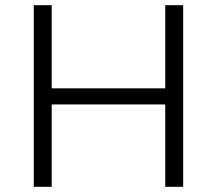

<svg xmlns="http://www.w3.org/2000/svg" viewBox="-20 -719 835 739"><path d="M110 -699H179V-379H616V-699H685V0H616V-317H179V0H110Z"/></svg>

Font: TypoPRO Montserrat Alternates
Style: Regular
Weight: 300
Designer: Julieta Ulanovsky
Foundry: Julieta Ulanovsky
Version: Version 6.001